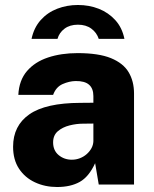

<svg xmlns="http://www.w3.org/2000/svg" viewBox="-20 -740 618 770"><path d="M209 10Q160.5 10 120.2 -8.8Q80 -27.5 56.2 -63.5Q32.5 -99.5 32.5 -151.5Q32.5 -236 97.8 -281.5Q163 -327 302 -327.5L354.5 -328V-354.5Q354.5 -385 337.2 -400.2Q320 -415.5 283 -415Q257.5 -414.5 231 -402.8Q204.5 -391 193 -359.5H53.5Q56.5 -418 88.2 -455Q120 -492 172.8 -509.5Q225.5 -527 291 -527Q375.5 -527 425 -506.8Q474.5 -486.5 496 -450.2Q517.5 -414 517.5 -365V0H376L361.5 -85.5Q336.5 -31 299.8 -10.5Q263 10 209 10ZM268 -99.5Q285 -99.5 300.5 -105.5Q316 -111.5 328 -122.2Q340 -133 347 -146Q354 -159 354.5 -174V-244.5L312.5 -244Q286.5 -244 258.8 -237Q231 -230 212 -213.8Q193 -197.5 193 -169Q193 -136.5 215.2 -118Q237.5 -99.5 268 -99.5ZM479 -584Q470 -629 442.5 -659.2Q415 -689.5 376.2 -704.8Q337.5 -720 292.5 -720Q248.5 -720 209.5 -705Q170.5 -690 143.2 -659.5Q116 -629 106.5 -584H210.5Q217.5 -609 238.8 -625Q260 -641 292.5 -641Q325 -641 346.5 -625Q368 -609 376 -584Z"/></svg>

Font: Public Sans ExtraBold
Style: Regular
Weight: 800
Designer: The Public Sans Project Authors: Dan O. Williams and USWDS (Libre Franklin designed by Pablo Impallari and Rodrigo Fuenz
Version: Version 1.007